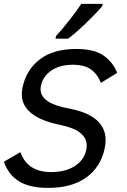

<svg xmlns="http://www.w3.org/2000/svg" viewBox="-21 -938 644 973"><path d="M222.7 14.2Q131.3 14.2 77.1 -18.1Q22.9 -50.3 -1.5 -118.2L82.5 -167Q118.2 -65.9 237.8 -65.9Q309.6 -65.9 357.2 -95.9Q404.8 -126 416 -178.2Q418.5 -189.5 418.5 -200.2Q418.5 -277.3 287.1 -304.2Q89.4 -344.2 89.4 -460.9Q89.4 -477.5 93.3 -495.1Q112.3 -585 181.2 -637.5Q250 -689.9 365.2 -689.9Q457 -689.9 504.6 -656Q552.2 -622.1 572.8 -568.8L490.2 -518.1Q473.1 -562 440.2 -585.9Q407.2 -609.9 348.1 -609.9Q282.2 -609.9 239.5 -580.8Q196.8 -551.8 186.5 -502.9Q184.6 -494.1 184.6 -485.8Q184.6 -414.6 325.2 -388.7Q514.2 -354 514.2 -227.5Q514.2 -207.5 509.3 -185.1Q488.8 -90.3 415.5 -38.1Q342.3 14.2 222.7 14.2ZM324.2 -742.2H260.3L263.2 -755.9Q293.9 -789.1 331.1 -836.2Q368.2 -883.3 391.1 -918.5H499.5L497.1 -907.2Q468.3 -872.1 415 -821Q361.8 -770 324.2 -742.2Z"/></svg>

Font: Cadman
Style: Italic
Weight: 400
Italic angle: -12°
Designer: Paul James MIller
Foundry: High-Logic / Made with FontCreator
Version: Version 2.114;March 28, 2021;FontCreator 13.0.0.2683 64-bit